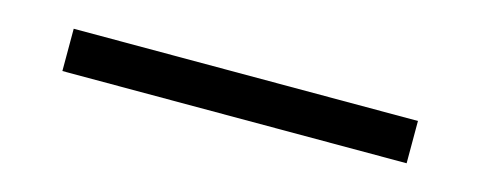

<svg xmlns="http://www.w3.org/2000/svg" viewBox="-21 -75 714 285"><g transform="rotate(15 335.5 67.5)"><path d="M71 100V35H600V100Z"/></g></svg>

Font: Host Grotesk Light Light
Style: Regular
Weight: 300
Version: Version 1.003